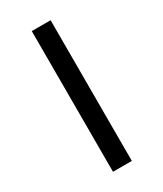

<svg xmlns="http://www.w3.org/2000/svg" viewBox="-238 -849 984 1156"><g transform="rotate(-30 254.5 -271.0)"><path d="M189 -760H320V218H189Z"/></g></svg>

Font: Noto Sans Myanmar Black
Style: Regular
Weight: 900
Designer: Monotype Design Team
Foundry: Monotype Imaging Inc.
Version: Version 2.107; ttfautohint (v1.8.4.7-5d5b)